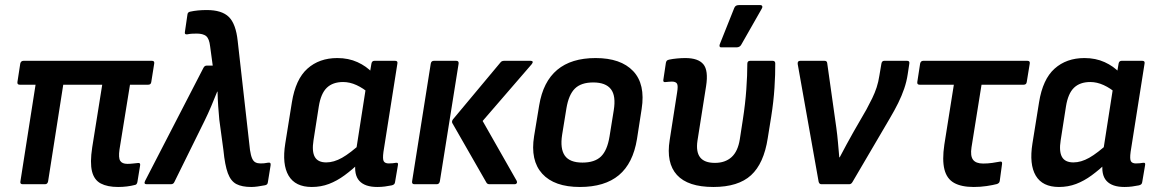

<svg xmlns="http://www.w3.org/2000/svg" viewBox="-20 -734 4601 765"><path d="M450.6 11Q408.1 11 381.6 -2.9Q355.1 -16.9 346.6 -51.2Q338 -85.5 347.4 -146.8L387.3 -396.5H232L171.6 -11.1Q169.2 0 159.4 0H70.1Q59.3 0 61.3 -11.1L121.7 -396.5H58.6Q47.8 -396.5 49.5 -407.6L60.7 -480.5Q63.1 -491.7 73.9 -491.7H585.3Q596.4 -491.7 594.4 -480.5L582.8 -407.6Q581.5 -396.5 570.7 -396.5H497.9L456.1 -138.3Q451.4 -105.3 459 -93.2Q466.6 -81.1 487.5 -81.1Q497.9 -81.1 508.5 -82.3Q519.2 -83.5 529.5 -84.5Q534.6 -85.5 536.9 -83Q539.3 -80.5 538.3 -75.1L527.4 -8.4Q525 2.4 516.6 3.1Q503.4 6.6 486.2 8.8Q469 11 450.6 11Z M981.2 11Q944.3 11 921.9 -0.6Q899.6 -12.2 887.8 -44Q876.1 -75.7 870.2 -135.8L853.8 -256.9Q851.5 -281.9 849.4 -310.5Q847.4 -339.2 846.8 -368.8H845.4Q833.5 -339.2 821.4 -310.4Q809.2 -281.5 795.2 -253L674.9 -9.1Q671.1 0 661 0H564.1Q551.9 0 558 -13.1L790.5 -463.5Q795.2 -472.6 803.3 -472.6H827.6L817.2 -549.4Q813.7 -580.3 801.2 -590.3Q788.8 -600.2 763.9 -600.2Q754.2 -600.2 745 -599.7Q735.8 -599.2 726.2 -597.2Q714.4 -595.5 716.7 -606.7L726.9 -676.4Q727.9 -685.9 738.1 -687.6Q766.8 -694 803.8 -694Q864 -694 891.9 -666.4Q919.9 -638.7 927.1 -570.5L976.1 -136.1Q979.4 -114.4 984.5 -102.9Q989.6 -91.3 997.9 -87.1Q1006.2 -82.8 1018.1 -82.8Q1025.8 -82.8 1032.1 -83.4Q1038.4 -84.1 1048 -85.8Q1060.2 -88.1 1058.2 -75.3L1047.3 -7.9Q1046.3 2.5 1035.5 4.2Q1021.2 6.9 1006.9 9Q992.7 11 981.2 11Z M1222.3 11Q1156.6 11 1129.9 -34.1Q1103.3 -79.1 1116.6 -162.2L1143 -326.5Q1157.7 -418.4 1204.9 -460.5Q1252 -502.7 1323.8 -502.7Q1368.5 -502.7 1404.3 -486.4Q1440 -470.1 1463.8 -444.4L1451.7 -361.2Q1427.4 -382.6 1400.6 -394.9Q1373.7 -407.2 1347.1 -407.2Q1306 -407.2 1282.2 -384.4Q1258.5 -361.5 1250.3 -310.3L1229.1 -174.8Q1222.1 -130.7 1234.3 -108.8Q1246.5 -86.9 1280 -86.9Q1310 -86.9 1342.8 -105.3Q1375.6 -123.8 1421.4 -165.7L1416 -88.6Q1383.6 -58.2 1353.1 -35.7Q1322.5 -13.2 1290.6 -1.1Q1258.6 11 1222.3 11ZM1483.3 11Q1434 11 1411.8 -13.3Q1389.5 -37.7 1396.8 -89.1L1400.2 -110.9L1398.7 -133.7L1440.7 -403L1452.3 -435.7L1459.9 -480.5Q1461.9 -491.7 1471.8 -491.7H1554.2Q1565.7 -491.7 1563.3 -480.5L1507.8 -128.8Q1503.9 -99.8 1509.1 -91.3Q1514.4 -82.8 1528.9 -82.8Q1537.5 -82.8 1544.7 -83.6Q1551.9 -84.4 1557.8 -85.4Q1567.9 -87.1 1565.5 -76L1554 -8.3Q1553 2.1 1540.4 4.6Q1527.2 7.3 1513.5 9.1Q1499.7 11 1483.3 11Z M1930.1 0Q1921.3 0 1917.7 -7.1L1782.1 -243.8Q1779.1 -250.3 1784.5 -258.1L1974.1 -485.2Q1978.9 -491.7 1988.9 -491.7H2094.7Q2101.1 -491.7 2102.3 -487.9Q2103.4 -484.2 2098.4 -478.1L1903 -252L2038.7 -13.5Q2041.3 -8.4 2038.8 -4.2Q2036.3 0 2030.3 0ZM1631.4 0Q1620 0 1622 -11.8L1696.3 -480.5Q1698.3 -491.7 1708.8 -491.7H1797.8Q1808.6 -491.7 1807.3 -480.5L1732.6 -11.8Q1730.3 0 1720.1 0Z M2290.5 11Q2188.6 11 2140.5 -41.8Q2092.3 -94.7 2108.1 -191.8L2128.3 -314.1Q2159.3 -502.7 2353.1 -502.7Q2453.5 -502.7 2502.7 -450.8Q2552 -398.9 2536.6 -300.1L2518 -180.2Q2502.3 -83.3 2445.9 -36.1Q2389.5 11 2290.5 11ZM2300.7 -86.2Q2349.4 -86.2 2374.5 -110.4Q2399.5 -134.6 2408.5 -189.7L2425.3 -293.8Q2434.9 -351.8 2414.2 -378.6Q2393.5 -405.5 2343.7 -405.5Q2295.4 -405.5 2270.6 -381.1Q2245.8 -356.7 2236.8 -302.2L2219.7 -196.9Q2211.1 -141.5 2230.5 -113.8Q2250 -86.2 2300.7 -86.2Z M2822.4 11Q2720.9 11 2677.2 -36.9Q2633.6 -84.8 2648.3 -176.1L2677.8 -365.3Q2682.4 -392.3 2677.5 -400.6Q2672.5 -408.9 2657.1 -408.9Q2651.1 -408.9 2644.3 -408.2Q2637.6 -407.5 2630.7 -406.9Q2621.3 -405.9 2623 -416L2633.2 -484Q2634.6 -490.1 2637.3 -492.6Q2640 -495.1 2646.5 -496.5Q2661.3 -499.6 2678.1 -501.1Q2694.9 -502.7 2710.5 -502.7Q2761.8 -502.7 2782.4 -478Q2803.1 -453.3 2793.3 -390.6L2759 -173.5Q2752.4 -129 2769.6 -107Q2786.7 -85 2828.5 -85Q2869.3 -85 2894.7 -107.9Q2920.1 -130.8 2927.7 -179.2L2939.7 -257Q2949.6 -320.8 2953.6 -377.9Q2957.7 -435 2957.6 -479.8Q2957.6 -491.7 2969.1 -491.7H3058.5Q3068.9 -491.7 3068.9 -481.2Q3069.3 -438.7 3065.8 -384.2Q3062.3 -329.7 3053 -270.7L3039 -183.6Q3023.5 -82.5 2972.4 -35.8Q2921.2 11 2822.4 11ZM2853.7 -545.3Q2848.3 -545.3 2847.1 -549.5Q2845.9 -553.7 2848.3 -558.8L2905.7 -702.6Q2908.4 -709 2913.1 -711.4Q2917.8 -713.7 2923.9 -713.7H3009.3Q3015.3 -713.7 3017 -709.4Q3018.7 -705 3015 -699.2L2933.7 -556.4Q2927.9 -545.3 2914.4 -545.3Z M3252.8 0Q3244.1 0 3241.7 -10.1L3158.3 -479.1Q3157 -491.7 3168.5 -491.7H3265.1Q3275.1 -491.7 3275.9 -482.5L3312.3 -224.5Q3316.3 -195.4 3318.8 -166.4Q3321.4 -137.3 3324 -107.2H3325.7Q3338.8 -132.6 3352.8 -158.1Q3366.8 -183.5 3380.6 -208.3L3432.1 -297.6Q3445 -321.6 3455.4 -342.8Q3465.7 -364 3472.9 -385.9Q3480 -407.8 3483.7 -432.4L3491.8 -480.1Q3493.8 -491.7 3502.9 -491.7H3594.3Q3605.3 -491.7 3603 -479.8L3596.6 -437.9Q3592.3 -408.9 3582.6 -380.6Q3572.9 -352.3 3558.7 -323.5Q3544.5 -294.8 3525.6 -262.8L3376.6 -8.8Q3371.6 0 3363.8 0Z M3859.6 11Q3810.7 11 3781.6 -5.2Q3752.5 -21.4 3743 -58.9Q3733.5 -96.4 3742.6 -157.8L3780.5 -396.5H3644Q3633.2 -396.5 3634.9 -407.6L3646.1 -480.5Q3648.5 -491.7 3658.6 -491.7H4073.5Q4084.9 -491.7 4082.9 -480.5L4071 -407.6Q4069.6 -396.5 4058.8 -396.5H3890.8L3850.8 -146.8Q3845.6 -112.8 3856.9 -97.6Q3868.3 -82.4 3897.2 -82.4Q3916.2 -82.4 3933.4 -84.9Q3950.5 -87.4 3964.8 -90.1Q3974.2 -91.8 3972.5 -80.3L3963.3 -12.7Q3962.3 -7.6 3959.7 -5.2Q3957.2 -2.8 3952.5 -0.8Q3935.7 3.6 3911 7.3Q3886.4 11 3859.6 11Z M4199.3 11Q4133.6 11 4106.9 -34.1Q4080.3 -79.1 4093.6 -162.2L4120 -326.5Q4134.7 -418.4 4181.9 -460.5Q4229 -502.7 4300.8 -502.7Q4345.5 -502.7 4381.3 -486.4Q4417 -470.1 4440.8 -444.4L4428.7 -361.2Q4404.4 -382.6 4377.6 -394.9Q4350.7 -407.2 4324.1 -407.2Q4283 -407.2 4259.2 -384.4Q4235.5 -361.5 4227.3 -310.3L4206.1 -174.8Q4199.1 -130.7 4211.3 -108.8Q4223.5 -86.9 4257 -86.9Q4287 -86.9 4319.8 -105.3Q4352.6 -123.8 4398.4 -165.7L4393 -88.6Q4360.6 -58.2 4330.1 -35.7Q4299.5 -13.2 4267.6 -1.1Q4235.6 11 4199.3 11ZM4460.3 11Q4411 11 4388.8 -13.3Q4366.5 -37.7 4373.8 -89.1L4377.2 -110.9L4375.7 -133.7L4417.7 -403L4429.3 -435.7L4436.9 -480.5Q4438.9 -491.7 4448.8 -491.7H4531.2Q4542.7 -491.7 4540.3 -480.5L4484.8 -128.8Q4480.9 -99.8 4486.1 -91.3Q4491.4 -82.8 4505.9 -82.8Q4514.5 -82.8 4521.7 -83.6Q4528.9 -84.4 4534.8 -85.4Q4544.9 -87.1 4542.5 -76L4531 -8.3Q4530 2.1 4517.4 4.6Q4504.2 7.3 4490.5 9.1Q4476.7 11 4460.3 11Z"/></svg>

Font: Sofia Sans Semi Condensed
Style: Italic
Weight: 400
Italic angle: -9°
Designer: Botio Nikoltchev, Ani Petrova
Foundry: lettersoup
Version: Version 4.101